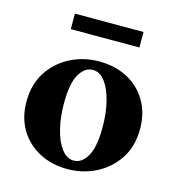

<svg xmlns="http://www.w3.org/2000/svg" viewBox="-101 -736 771 838"><g transform="rotate(15 285.0 -317.0)"><path d="M292 -475Q365 -475 420.5 -445.5Q476 -416 508 -362Q540 -308 540 -236Q540 -157 503 -101Q466 -45 406.5 -15Q347 15 278 15Q206 15 150 -15Q94 -45 62 -98.5Q30 -152 30 -224Q30 -303 67 -359Q104 -415 163.5 -445Q223 -475 292 -475ZM295 -28Q332 -28 356 -70Q380 -112 380 -200Q380 -264 367 -316.5Q354 -369 330.5 -400.5Q307 -432 275 -432Q238 -432 214 -390Q190 -348 190 -260Q190 -196 203 -143.5Q216 -91 240 -59.5Q264 -28 295 -28ZM135 -649H445V-579H135Z"/></g></svg>

Font: Bona Nova SC
Style: Bold
Weight: 700
Designer: Mateusz Machalski
Foundry: Capitalics
Version: Version 4.001; ttfautohint (v1.8.4.7-5d5b)